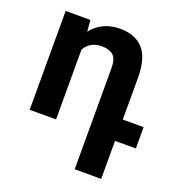

<svg xmlns="http://www.w3.org/2000/svg" viewBox="-133 -650 900 964"><g transform="rotate(20 316.5 -167.5)"><path d="M625 0H513.7V203.1H372.1V-336.9Q372.1 -385.7 351.6 -404.8Q331.1 -423.8 288.1 -423.8Q228 -423.8 198.7 -373V0H57.6V-528.3H189.9L194.8 -467.8Q251.5 -538.1 346.7 -538.1Q425.8 -538.1 469.5 -491.2Q513.2 -444.3 513.7 -338.9V-113.8H625Z"/></g></svg>

Font: Mardoto
Style: Bold
Weight: 700
Designer: Christian Robertson, Vahan Hovhannisyan
Foundry: Google
Version: Version 1.000